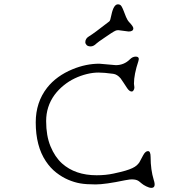

<svg xmlns="http://www.w3.org/2000/svg" viewBox="-20 -886 790 900"><path d="M686 -149.4Q686 -90.8 700.7 -42.5Q712.9 -5.4 689.5 -5.4Q679.7 -5.4 665.5 -12.5Q651.4 -19.5 644.8 -25.4Q638.2 -31.2 632.3 -35.6Q612.8 -51.3 565.9 -41Q472.7 -21.5 428.2 -21.5Q383.8 -21.5 356 -26.4Q328.1 -31.2 299.6 -43.5Q271 -55.7 243.7 -76.9Q216.3 -98.1 194.8 -130.4Q147.5 -201.2 147.5 -312.5Q147.5 -406.2 200.7 -474.6Q244.6 -530.3 320.3 -561.5Q383.3 -587.4 445.8 -587.4L522.9 -580.6Q561.5 -580.6 588.9 -607.9Q601.6 -620.6 615.7 -620.6Q635.7 -620.6 628.9 -600.1Q607.9 -537.1 607.9 -493.7Q607.9 -493.7 609.9 -476.6Q609.9 -468.8 606.2 -462.9Q602.5 -457 597.2 -457Q586.9 -457 576.4 -472.2Q565.9 -487.3 559.1 -498.5Q552.2 -509.8 545.4 -518.6Q529.3 -537.6 510.7 -540Q467.3 -545.9 441.4 -545.9Q415.5 -545.9 386.7 -538.8Q357.9 -531.7 330.3 -518.6Q302.7 -505.4 278.6 -485.8Q254.4 -466.3 235.8 -441.4Q196.3 -387.2 196.3 -318.4Q196.3 -249.5 216.8 -200Q237.3 -150.4 270.5 -120.1Q332.5 -64.5 433.1 -64.5Q475.6 -64.5 511.7 -72.3Q547.9 -80.1 567.6 -85.9Q587.4 -91.8 600.3 -97.9Q613.3 -104 620.8 -110.8Q628.4 -117.7 633.3 -125L651.4 -158.7Q661.6 -177.7 673.8 -177.7Q686 -177.7 686 -149.4ZM583 -738.3 534.7 -744.6Q526.9 -744.6 521 -741.9Q515.1 -739.3 500.5 -730Q485.8 -720.7 472.2 -710.9Q438 -688 432.1 -682.1Q418.5 -668.5 405.3 -668.5Q392.1 -668.5 386 -674.8Q379.9 -681.2 379.9 -688.5Q379.9 -706.1 398.9 -716.8Q417.5 -727.5 492.2 -785.6Q497.1 -788.6 502.4 -816.9Q512.7 -865.7 532.7 -865.7Q543.9 -865.7 549.3 -856.9Q554.7 -848.1 559.6 -835Q564.5 -821.8 570.8 -806.4Q577.1 -791 586.4 -781.2Q605 -761.7 605 -753.4Q605 -738.3 583 -738.3Z"/></svg>

Font: Snowburst One
Style: Regular
Weight: 400
Designer: Annet Stirling
Foundry: Annet Stirling
Version: Version 1.001